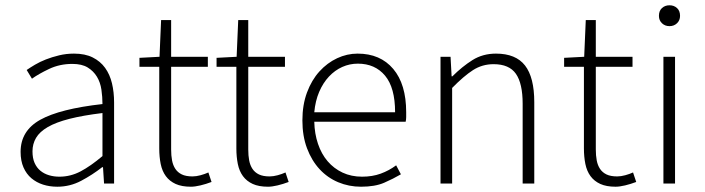

<svg xmlns="http://www.w3.org/2000/svg" viewBox="-20 -695 2669 727"><path d="M197 12Q168 12 143 4Q118 -4 99 -20Q80 -36 69 -61Q58 -86 58 -120Q58 -200 132.5 -241.5Q207 -283 368 -301Q368 -328 364 -355.5Q360 -383 347 -404.5Q334 -426 312 -439.5Q290 -453 254 -453Q206 -453 166 -434Q126 -415 101 -397L81 -430Q94 -439 112.5 -450Q131 -461 154 -470Q177 -479 204 -485.5Q231 -492 260 -492Q302 -492 331 -477.5Q360 -463 378 -438Q396 -413 404 -379.5Q412 -346 412 -307V0H374L370 -62H367Q330 -33 287.5 -10.5Q245 12 197 12ZM205 -26Q247 -26 285 -46Q323 -66 368 -104V-267Q294 -258 243 -245Q192 -232 161 -214Q130 -196 116.5 -173Q103 -150 103 -122Q103 -96 111 -78Q119 -60 133 -48.5Q147 -37 165.5 -31.5Q184 -26 205 -26Z M703 12Q668 12 645 1.5Q622 -9 608 -28Q594 -47 588.5 -74Q583 -101 583 -133V-442H508V-476L584 -480L590 -619H628V-480H767V-442H628V-129Q628 -106 631.5 -87.5Q635 -69 644 -55.5Q653 -42 668.5 -34.5Q684 -27 709 -27Q723 -27 739.5 -31.5Q756 -36 769 -42L781 -6Q760 2 739 7Q718 12 703 12Z M995 12Q960 12 937 1.5Q914 -9 900 -28Q886 -47 880.5 -74Q875 -101 875 -133V-442H800V-476L876 -480L882 -619H920V-480H1059V-442H920V-129Q920 -106 923.5 -87.5Q927 -69 936 -55.5Q945 -42 960.5 -34.5Q976 -27 1001 -27Q1015 -27 1031.5 -31.5Q1048 -36 1061 -42L1073 -6Q1052 2 1031 7Q1010 12 995 12Z M1347 12Q1301 12 1260.5 -5Q1220 -22 1190 -54.5Q1160 -87 1142.5 -133.5Q1125 -180 1125 -239Q1125 -298 1142.5 -345Q1160 -392 1189.5 -424.5Q1219 -457 1256.5 -474.5Q1294 -492 1334 -492Q1420 -492 1469 -434Q1518 -376 1518 -270Q1518 -261 1518 -252Q1518 -243 1516 -234H1170Q1171 -189 1184 -150.5Q1197 -112 1220.5 -84.5Q1244 -57 1277 -41.5Q1310 -26 1351 -26Q1390 -26 1421.5 -37.5Q1453 -49 1480 -69L1498 -35Q1469 -18 1434.5 -3Q1400 12 1347 12ZM1170 -270H1476Q1476 -363 1438 -408.5Q1400 -454 1335 -454Q1304 -454 1276 -441.5Q1248 -429 1225.5 -405Q1203 -381 1188.5 -347Q1174 -313 1170 -270Z M1648 0V-480H1686L1690 -406H1693Q1730 -443 1769 -467.5Q1808 -492 1858 -492Q1933 -492 1968 -447Q2003 -402 2003 -308V0H1959V-302Q1959 -379 1933.5 -415.5Q1908 -452 1849 -452Q1806 -452 1771 -429.5Q1736 -407 1692 -362V0Z M2311 12Q2276 12 2253 1.5Q2230 -9 2216 -28Q2202 -47 2196.5 -74Q2191 -101 2191 -133V-442H2116V-476L2192 -480L2198 -619H2236V-480H2375V-442H2236V-129Q2236 -106 2239.5 -87.5Q2243 -69 2252 -55.5Q2261 -42 2276.5 -34.5Q2292 -27 2317 -27Q2331 -27 2347.5 -31.5Q2364 -36 2377 -42L2389 -6Q2368 2 2347 7Q2326 12 2311 12Z M2492 0V-480H2536V0ZM2515 -596Q2498 -596 2486.5 -607Q2475 -618 2475 -635Q2475 -654 2486.5 -664.5Q2498 -675 2515 -675Q2532 -675 2543.5 -664.5Q2555 -654 2555 -635Q2555 -618 2543.5 -607Q2532 -596 2515 -596Z"/></svg>

Font: CV Source Sans Light
Style: Regular
Weight: 300
Designer: Paul D. Hunt
Foundry: Adobe Systems Incorporated
Version: Version 3.001